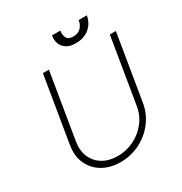

<svg xmlns="http://www.w3.org/2000/svg" viewBox="-207 -1059 1161 1223"><g transform="rotate(-30 373.5 -447.0)"><path d="M672.9 -727.3H717.3L637.8 -245.7Q625 -169.4 579.7 -111.3Q534.4 -53.3 468.4 -20.8Q402.3 11.7 326.7 11.7Q251.8 11.7 196.2 -21Q140.6 -53.6 114.3 -111.7Q88.1 -169.7 100.9 -245.7L180.4 -727.3H224.8L145.2 -245.7Q134.6 -182.2 155.7 -133.7Q176.8 -85.2 222.5 -58.1Q268.1 -30.9 331 -30.9Q393.8 -30.9 449.8 -58.1Q505.7 -85.2 544.2 -133.7Q582.7 -182.2 593.4 -245.7ZM546.9 -906.2H606.9Q598.4 -853 558.6 -819.8Q518.8 -786.6 458.8 -786.9Q400.9 -786.6 371.4 -819.8Q342 -853 350.9 -906.2H411.9Q407.3 -876.1 418.3 -854Q429.3 -832 465.9 -832Q502.8 -832 522.9 -854.2Q543 -876.4 546.9 -906.2Z"/></g></svg>

Font: Inter UI Extra Light
Style: Italic
Weight: 200
Italic angle: -9.39999°
Designer: Rasmus Andersson
Foundry: rsms
Version: 3.2;8d6f07862